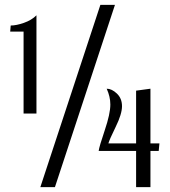

<svg xmlns="http://www.w3.org/2000/svg" viewBox="-20 -770 700 790"><path d="M22 -640 24 -665Q47 -665 78.5 -676Q110 -687 130 -707V-303H77V-640ZM146 0 393 -750H453L206 0ZM386 -149Q388 -166 411 -234Q434 -302 434 -340Q434 -372 419 -405Q440 -405 461 -385Q482 -365 482 -333Q482 -301 456 -248Q430 -195 426 -180H540V-397L599 -405V-180H636L633 -149H599V0H540V-149Z"/></svg>

Font: Lobster Two
Style: Regular
Weight: 400
Designer: Pablo Impallari
Foundry: Pablo Impallari. www.impallari.com
Version: Version 1.006